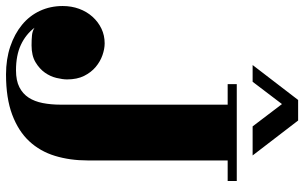

<svg xmlns="http://www.w3.org/2000/svg" viewBox="-228 -754 1035 654"><g transform="rotate(90 290.0 -426.5)"><path d="M509 -684V-207Q509 -147 493.5 -96Q478 -45 443.5 -8Q409 29 353 50Q297 71 216 71Q164 71 121 56.5Q78 42 47 16.5Q16 -9 -0.5 -44.5Q-17 -80 -17 -122Q-17 -152 -7.5 -178Q2 -204 19.5 -223.5Q37 -243 60 -254Q83 -265 110 -265Q129 -265 150.5 -257.5Q172 -250 190.5 -234.5Q209 -219 221 -195Q233 -171 233 -137Q233 -122 228 -101Q223 -80 210 -61.5Q197 -43 174.5 -29.5Q152 -16 117 -16Q97 -16 82.5 -17.5Q68 -19 57 -26Q80 4 115.5 20.5Q151 37 202 37Q237 37 259.5 25.5Q282 14 295 -6Q308 -26 313.5 -54Q319 -82 319 -115V-684H249V-715H579V-684ZM373 -924 492 -769H393L317 -869L241 -769H184L303 -924Z"/></g></svg>

Font: Cafe24 ClassicType
Style: Regular
Weight: 400
Designer: Cafe24 thkim, hmlim, mnelim & 4IR
Foundry: Cafe24
Version: Version 1.000